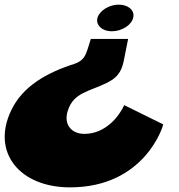

<svg xmlns="http://www.w3.org/2000/svg" viewBox="-80 -437 772 829"><path d="M341.4 -362C331.5 -330 359.2 -302 403.2 -302C447.2 -302 489.5 -330 495.4 -362C502.1 -393 472.8 -417 432.8 -417C392.8 -417 352.1 -393 341.4 -362ZM624.7 100 456.4 17C433.9 66 375.4 141 284.4 141C226.4 141 194 98 212.7 41C237.8 -38 304.3 -41 383.2 -80C438.5 -108 447.7 -142 455.7 -181L473.2 -269H312.2L298.4 -225C289.3 -198 280.6 -174 240.6 -161C124 -124 16.9 -65 -32.3 41C-117.8 221 5.1 372 222.1 372C545.1 372 624.6 107 624.7 100Z"/></svg>

Font: Hussar Milosc
Style: Obl
Weight: 700
Foundry: Cannot Into Space Fonts
Version: Version 1.02